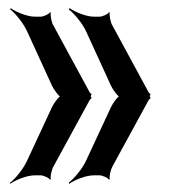

<svg xmlns="http://www.w3.org/2000/svg" viewBox="-20 -492 426 472"><path d="M80 -451H66C46 -451 19 -463 6 -472L5 -469C18 -459 38 -435 48 -412L108 -281C112 -272 126 -253 131 -253V-257C126 -257 112 -238 108 -229L48 -100C38 -77 18 -53 5 -43V-40C19 -50 46 -61 66 -61H80C86 -61 101 -55 103 -50L105 -52C103 -57 107 -75 111 -82L201 -247C202 -248 203 -249 204 -249L205 -252C204 -253 203 -255 203 -256C203 -256 204 -258 205 -259L204 -262C203 -262 202 -263 201 -264L111 -430C107 -436 103 -455 105 -461L103 -462C101 -457 86 -451 80 -451ZM225 -451H211C191 -451 164 -463 151 -472L149 -469C162 -459 183 -435 193 -412L253 -281C257 -272 271 -253 276 -253V-257C271 -257 257 -238 253 -229L193 -100C183 -77 162 -53 149 -43L150 -40C164 -50 191 -61 211 -61H225C231 -61 246 -55 248 -50L250 -52C248 -57 252 -75 256 -82L346 -247C347 -248 348 -249 349 -249L350 -252C349 -253 348 -255 348 -256C348 -256 349 -258 350 -259L349 -262C348 -262 347 -263 346 -264L256 -430C252 -436 248 -455 250 -461L248 -462C246 -457 231 -451 225 -451Z"/></svg>

Font: Asimov
Style: EdgeExtreme
Weight: 500
Designer: Google
Version: Version 2.000980: 2014